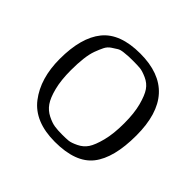

<svg xmlns="http://www.w3.org/2000/svg" viewBox="-137 -688 859 859"><g transform="rotate(45 292.5 -258.0)"><path d="M131 -261Q131 -198 142.5 -153Q154 -108 170.5 -84.5Q187 -61 213 -48Q239 -35 259 -32Q279 -29 307 -29Q332 -29 347 -30.5Q362 -32 388 -44.5Q414 -57 429 -79.5Q444 -102 456 -148.5Q468 -195 468 -261Q468 -325 456 -370Q444 -415 428.5 -437.5Q413 -460 386 -472Q359 -484 342.5 -485.5Q326 -487 298 -487Q279 -487 270 -486.5Q261 -486 242 -484Q223 -482 213.5 -476Q204 -470 188.5 -460Q173 -450 164.5 -433Q156 -416 147.5 -393Q139 -370 135 -336.5Q131 -303 131 -261ZM298 -533Q545 -533 545 -261Q545 -119 491.5 -51Q438 17 307 17Q179 17 119.5 -60.5Q60 -138 60 -261Q60 -396 115.5 -464.5Q171 -533 298 -533Z"/></g></svg>

Font: Afta serif
Style: Regular
Weight: 400
Designer: parq.ink
Foundry: Oriol Esparraguera Font
Version: Version 1.000